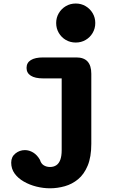

<svg xmlns="http://www.w3.org/2000/svg" viewBox="-20 -794 659 1063"><path d="M399.5 -558.5Q369 -558.5 344.5 -572.8Q320 -587 305.5 -611.8Q291 -636.5 291 -666.5Q291 -696.5 305.5 -721Q320 -745.5 344.5 -760Q369 -774.5 399.5 -774.5Q429.5 -774.5 454 -760Q478.5 -745.5 493 -721Q507.5 -696.5 507.5 -666.5Q507.5 -636.5 493 -611.8Q478.5 -587 454 -572.8Q429.5 -558.5 399.5 -558.5ZM42 106.5Q42 74.5 65.2 55.8Q88.5 37 118 37Q141.5 37 163.8 50.5Q186 64 201.5 91.5Q207 111.5 222 121Q237 130.5 257 130.5Q277 130.5 291.5 121Q306 111.5 313.8 90.8Q321.5 70 321.5 37V-360H218.5Q174 -360 150.5 -375Q127 -390 127 -418Q127 -446.5 150.5 -461.2Q174 -476 218.5 -476H403Q485.5 -476 485.5 -385.5V2.5Q485.5 75 465.5 123Q445.5 171 412.5 198.2Q379.5 225.5 338.8 237Q298 248.5 257 248.5Q219.5 248.5 181.5 239Q143.5 229.5 111.8 211.2Q80 193 61 166.8Q42 140.5 42 106.5Z"/></svg>

Font: Sono ExtraLight Monospace
Style: Bold
Weight: 700
Version: Version 2.112